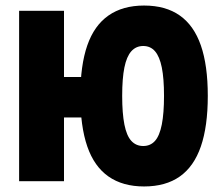

<svg xmlns="http://www.w3.org/2000/svg" viewBox="-20 -654 790 693"><path d="M500 19Q423 19 371.5 -17Q320 -53 295 -125.5Q270 -198 270 -308Q270 -418 295 -490Q320 -562 371.5 -598Q423 -634 500 -634Q578 -634 629 -598Q680 -562 705 -490Q730 -418 730 -308Q730 -198 705 -125.5Q680 -53 629 -17Q578 19 500 19ZM49 0V-615H211V-376H305V-230H211V0ZM497 -127Q523 -127 539.5 -145.5Q556 -164 564 -204.5Q572 -245 572 -308Q572 -371 564 -410.5Q556 -450 539.5 -469Q523 -488 497 -488Q471 -488 454 -469Q437 -450 429 -410.5Q421 -371 421 -308Q421 -245 429 -204.5Q437 -164 454 -145.5Q471 -127 497 -127Z"/></svg>

Font: Martian Mono SemiExpanded
Style: Bold
Weight: 700
Width: 6
Designer: Roman Shamin
Foundry: Evil Martians
Version: Version 1.000